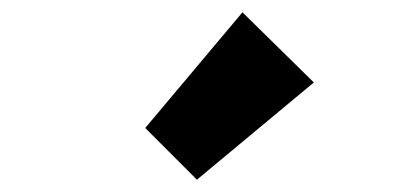

<svg xmlns="http://www.w3.org/2000/svg" viewBox="-20 -850 640 312"><path d="M300 -558 216 -642 374 -830 490 -716Z"/></svg>

Font: TypoPRO Source Code Pro
Style: Regular
Weight: 900
Monospace: yes
Designer: Paul D. Hunt, Teo Tuominen
Foundry: Adobe Systems Incorporated
Version: Version 2.010;PS 1.0;hotconv 1.0.84;makeotf.lib2.5.63406